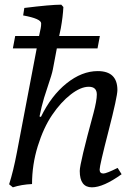

<svg xmlns="http://www.w3.org/2000/svg" viewBox="-20 -792 563 821"><path d="M373 9Q321 9 321 -61Q321 -93 380 -309Q394 -362 394 -388Q394 -421 359.5 -421Q325 -421 282.5 -388Q240 -355 203 -300.5Q166 -246 141.5 -167Q117 -88 117 -5Q72 -3 35 9L19 -4Q37 -60 52 -139L137 -585H35L45 -638H147L154 -671Q156 -681 156 -692Q156 -712 79 -726L84 -758Q197 -772 242 -772L251 -762Q249 -721 240 -671L233 -638H407L397 -585H223L206 -495Q202 -474 184 -421.5Q166 -369 158 -335L149 -294L155 -292Q199 -383 264.5 -435.5Q330 -488 398 -488Q482 -488 482 -407Q482 -379 444 -231.5Q406 -84 406 -67Q406 -50 422 -50Q435 -50 483 -74L500 -47Q422 9 373 9Z"/></svg>

Font: Poly
Style: Italic
Weight: 400
Italic angle: -10°
Designer: Nicolas Silva
Foundry: Jose Nicolas Silva Schwarzenberg
Version: Version 1.003